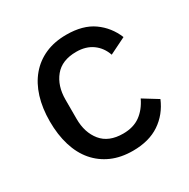

<svg xmlns="http://www.w3.org/2000/svg" viewBox="-129 -647 763 777"><g transform="rotate(-30 252.5 -259.0)"><path d="M278 12Q222 12 179 -7Q136 -26 106 -61Q76 -96 60.5 -146.5Q45 -197 45 -259Q45 -321 60.5 -371Q76 -421 106 -456.5Q136 -492 179 -511Q222 -530 278 -530Q355 -530 403 -496Q451 -462 474 -406L397 -368Q384 -406 353.5 -428Q323 -450 278 -450Q211 -450 177.5 -409Q144 -368 144 -304V-214Q144 -150 177.5 -109Q211 -68 278 -68Q326 -68 358 -91Q390 -114 410 -156L478 -114Q453 -55 403 -21.5Q353 12 278 12Z"/></g></svg>

Font: IBM Plex Sans Thai Text
Style: Regular
Weight: 450
Designer: Mike Abbink, Paul van der Laan, Pieter van Rosmalen, Ben Mitchell, Mark Frömberg
Foundry: Bold Monday
Version: Version 1.1